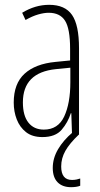

<svg xmlns="http://www.w3.org/2000/svg" viewBox="-20 -559 416 797"><path d="M184 -539Q250 -539 279 -497Q308 -455 308 -359V0H279L276 -89H274Q262 -51 236 -20.5Q210 10 156 10Q114 10 88 -10.5Q62 -31 49.5 -63.5Q37 -96 37 -133Q37 -212 82 -253Q127 -294 210 -302L271 -308V-356Q271 -440 250 -473Q229 -506 182 -506Q163 -506 138.5 -499Q114 -492 86 -476L72 -506Q126 -539 184 -539ZM212 -272Q75 -258 75 -134Q75 -79 98 -50Q121 -21 162 -21Q221 -21 246.5 -75.5Q272 -130 272 -218V-278ZM234 132Q234 188 279 188Q289 188 298.5 186Q308 184 313 182V212Q306 215 296 216.5Q286 218 275 218Q239 218 219 197.5Q199 177 199 138Q199 98 221 60.5Q243 23 282 -10L307 0Q269 36 251.5 67Q234 98 234 132Z"/></svg>

Font: Noto Sans Lao ExtraCondensed ExtraLight
Style: Regular
Weight: 200
Width: 2
Designer: Monotype Design Team
Foundry: Monotype Imaging Inc.
Version: Version 2.003; ttfautohint (v1.8.4.7-5d5b)